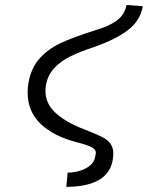

<svg xmlns="http://www.w3.org/2000/svg" viewBox="-20 -572 640 754"><path d="M353 47Q354 41.5 355.2 36Q356.5 30.5 356.5 27Q356.5 16 341.8 7.2Q327 -1.5 283 -13Q192 -36 140.2 -85Q88.5 -134 88.5 -208.5Q88.5 -229 92 -248Q102.5 -305.5 135.5 -342.5Q168.5 -379.5 218.8 -403Q269 -426.5 352 -452.5Q409 -469 439.2 -491.8Q469.5 -514.5 477 -552.5L541 -547.5Q530.5 -491 483.8 -454.8Q437 -418.5 353 -388.5Q296 -370 257.2 -351Q218.5 -332 193 -304.5Q167.5 -277 160.5 -238Q158.5 -227.5 158.5 -214.5Q158.5 -169 192 -134.8Q225.5 -100.5 291 -72L317.5 -61.5Q361 -44 381.5 -33.8Q402 -23.5 413.5 -8Q425 7.5 425 31.5Q425 41 422.5 57Q404.5 160.5 240.5 162L245.5 106Q274 105.5 297.5 97.5Q321 89.5 335.8 76Q350.5 62.5 353 47Z"/></svg>

Font: JuliaMono Light
Style: Italic
Weight: 300
Italic angle: -9°
Monospace: yes
Designer: cormullion
Foundry: corm
Version: Version 0.054; ttfautohint (v1.8.4)